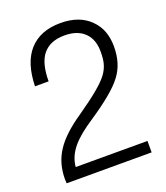

<svg xmlns="http://www.w3.org/2000/svg" viewBox="-130 -809 760 879"><g transform="rotate(-20 250.0 -369.5)"><path d="M43 -19.5H457V-75.2H107.4Q111.3 -126 149.4 -170.9Q182.6 -210 252.9 -255.9Q377 -338.9 418 -394.5Q460.9 -450.2 460.9 -534.2Q460.9 -617.2 411.1 -666Q359.4 -718.8 266.6 -718.8Q167 -718.8 113.3 -658.2Q61.5 -599.6 58.6 -486.3H125Q125 -573.2 158.2 -615.2Q193.4 -659.2 264.6 -659.2Q329.1 -659.2 363.3 -624Q395.5 -591.8 395.5 -532.2Q395.5 -497.1 389.6 -475.6Q382.8 -449.2 364.3 -424.8Q345.7 -400.4 307.6 -369.1Q272.5 -339.8 208 -294.9Q120.1 -235.4 82 -177.7Q42 -118.2 42 -40Z"/></g></svg>

Font: DotumChe
Style: Regular
Weight: 400
Monospace: yes
Version: Version 2.21